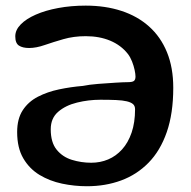

<svg xmlns="http://www.w3.org/2000/svg" viewBox="-20 -624 664 666"><path d="M277.5 -604.5Q345.5 -604.5 401.2 -586.2Q457 -568 497.2 -532Q537.5 -496 559.2 -442.8Q581 -389.5 581 -319.5Q581 -230.5 558.5 -165.8Q536 -101 495.2 -59.5Q454.5 -18 400 2Q345.5 22 281.5 22Q238 22 195.2 13Q152.5 4 117.2 -17.2Q82 -38.5 60.8 -74.8Q39.5 -111 39.5 -166Q39.5 -212 59 -241.8Q78.5 -271.5 111.5 -288.5Q144.5 -305.5 185 -314Q225.5 -322.5 267.5 -326Q289 -330.5 320.5 -333Q352 -335.5 380.8 -337.2Q409.5 -339 423 -339Q439 -339 444.5 -343.2Q450 -347.5 450 -358.5Q450 -367 447 -381.2Q444 -395.5 438 -410.8Q432 -426 423.5 -437Q400 -467 362.5 -482.8Q325 -498.5 277.5 -498.5Q235.5 -498.5 200 -488.2Q164.5 -478 135 -467.8Q105.5 -457.5 81 -457.5Q58.5 -457.5 45.8 -465.8Q33 -474 33 -498Q33 -520 51.8 -539.2Q70.5 -558.5 104 -573.2Q137.5 -588 182 -596.2Q226.5 -604.5 277.5 -604.5ZM328 -278Q287 -278 247.2 -268.2Q207.5 -258.5 181.8 -236.2Q156 -214 156 -175.5Q156 -130 176.5 -104.8Q197 -79.5 229.5 -69.5Q262 -59.5 296.5 -59.5Q328 -59.5 355.2 -71Q382.5 -82.5 403.5 -105.8Q424.5 -129 436.5 -164Q448.5 -199 448.5 -245Q448.5 -256.5 441.5 -262.8Q434.5 -269 420 -272.5Q405.5 -276 382.8 -277Q360 -278 328 -278Z"/></svg>

Font: Gluten
Style: Regular
Weight: 400
Designer: Tyler Finck
Foundry: Etcetera Type Company
Version: Version 1.300